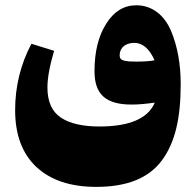

<svg xmlns="http://www.w3.org/2000/svg" viewBox="-20 -484 742 731"><path d="M481.4 -85.9C506.3 -85.9 535.6 -88.4 569.3 -93.3C543.5 -32.7 473.1 -2.4 358.4 -2.4C294.4 -2.4 245.1 -13.7 211.4 -36.6C177.7 -59.1 160.6 -97.2 160.6 -150.9C160.6 -186.5 168.9 -232.9 186 -290.5L99.6 -317.4C58.1 -238.8 37.6 -154.3 37.6 -64.5C37.6 28.8 64.5 101.1 118.7 151.9C172.9 202.1 248.5 227.5 346.2 227.5C463.4 227.5 545.4 194.8 596.2 127C646.5 59.1 668 -33.2 668 -163.6C668 -238.3 656.2 -306.6 631.3 -366.2C606 -425.8 559.6 -463.9 499 -463.9C451.7 -463.9 413.6 -440.4 384.3 -393.6C354.5 -346.7 339.8 -286.6 339.8 -212.9C339.8 -125 382.3 -85.9 481.4 -85.9ZM499 -249.5C476.1 -249.5 466.8 -250 453.6 -252.9C440.4 -255.9 435.5 -262.2 435.5 -273.4C435.5 -302.7 458.5 -320.8 491.2 -320.8C522.9 -320.8 548.8 -298.8 568.4 -254.4C550.3 -251 527.3 -249.5 499 -249.5Z"/></svg>

Font: Sahel Black
Style: Bold
Weight: 900
Foundry: Saber Rastikerdar (saber.rastikerdar@gmail.com)
Version: Version 3.4.0